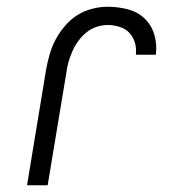

<svg xmlns="http://www.w3.org/2000/svg" viewBox="-20 -548 515 568"><path d="M60 0 116 -340Q120 -363 126.5 -386Q133 -409 144 -430Q155 -451 171.5 -470.5Q188 -490 208.5 -503Q229 -516 252.5 -522Q276 -528 298 -528Q329 -528 358 -520.5Q387 -513 407.5 -493.5Q428 -474 436.5 -445.5Q445 -417 441 -386H382Q384 -405 379 -422Q374 -439 362.5 -451Q351 -463 334 -468.5Q317 -474 298 -474Q282 -474 265.5 -468.5Q249 -463 235.5 -452Q222 -441 211.5 -426.5Q201 -412 194 -396Q187 -380 182.5 -364Q178 -348 176 -331L121 0Z"/></svg>

Font: Iosevka QP Light
Style: Italic
Weight: 300
Italic angle: -9°
Designer: Belleve Invis
Foundry: Belleve Invis
Version: Version 20.0.0; ttfautohint (v1.8.4)